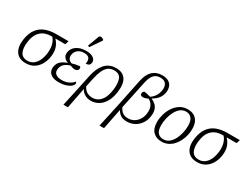

<svg xmlns="http://www.w3.org/2000/svg" viewBox="-71 -1578 3397 2589"><g transform="rotate(30 1627.5 -283.5)"><path d="M233 10Q128 10 79.5 -59.5Q31 -129 48 -249Q64 -357 112 -420Q160 -483 232 -509.5Q304 -536 389 -536H588L570 -479H415Q456 -439 477 -380.5Q498 -322 487 -242Q477 -170 444.5 -113Q412 -56 359 -23Q306 10 233 10ZM239 -30Q310 -30 358.5 -87Q407 -144 422 -247Q432 -322 417.5 -381.5Q403 -441 368 -479H345Q295 -479 246 -459Q197 -439 161 -389Q125 -339 113 -250Q99 -151 128 -90.5Q157 -30 239 -30Z M746 10Q682 10 643.5 -10Q605 -30 590 -63.5Q575 -97 582 -137Q592 -197 633.5 -230Q675 -263 723 -277L724 -280Q680 -295 659.5 -326.5Q639 -358 647 -402Q657 -464 714.5 -503.5Q772 -543 861 -543Q917 -543 950.5 -528Q984 -513 998 -489Q1012 -465 1007 -440Q999 -390 939 -390Q951 -445 931 -475Q911 -505 850 -505Q791 -505 755 -475Q719 -445 712 -402Q704 -362 722 -334Q740 -306 776 -298Q810 -309 840.5 -314.5Q871 -320 892 -321Q900 -313 902 -304Q904 -295 903 -286Q900 -267 883 -257Q866 -247 847 -248Q830 -248 814 -253.5Q798 -259 777 -266Q731 -254 694 -225Q657 -196 649 -146Q639 -89 673 -62.5Q707 -36 768 -36Q828 -36 873.5 -58Q919 -80 947 -115Q953 -111 956 -103.5Q959 -96 957 -84Q954 -63 928 -41.5Q902 -20 856 -5Q810 10 746 10ZM869 -606 845 -616 906 -781Q916 -810 940.5 -806.5Q965 -803 984 -785L983 -773Z M1066 -273Q1091 -396 1155 -470Q1219 -544 1328 -544Q1430 -544 1476.5 -476Q1523 -408 1504 -274Q1491 -177 1453 -114Q1415 -51 1361 -20.5Q1307 10 1245 10Q1198 10 1154 -13.5Q1110 -37 1090 -80H1088L1026 240H956L1026 -83ZM1246 -36Q1289 -36 1328 -58Q1367 -80 1396.5 -131Q1426 -182 1438 -268Q1453 -376 1428 -440Q1403 -504 1321 -504Q1263 -504 1226 -474.5Q1189 -445 1165.5 -390.5Q1142 -336 1126 -262L1098 -128Q1124 -77 1161.5 -56.5Q1199 -36 1246 -36Z M1518 240 1597 -122 1686 -553Q1731 -771 1915 -771Q1978 -771 2015 -748Q2052 -725 2066 -686.5Q2080 -648 2074 -602Q2059 -490 1946 -429V-426Q1982 -410 2010.5 -384.5Q2039 -359 2052 -318.5Q2065 -278 2057 -217Q2047 -146 2011 -95.5Q1975 -45 1922 -17.5Q1869 10 1807 10Q1742 10 1706 -17Q1670 -44 1653 -78H1651L1588 240ZM1801 -36Q1849 -36 1889.5 -59Q1930 -82 1956.5 -122.5Q1983 -163 1991 -216Q2001 -291 1977.5 -337.5Q1954 -384 1911 -405Q1894 -397 1872 -390Q1850 -383 1836 -383Q1814 -382 1801 -392.5Q1788 -403 1790 -422Q1791 -429 1795.5 -439Q1800 -449 1811 -457Q1826 -458 1856 -452Q1886 -446 1914 -437Q1952 -462 1979 -502Q2006 -542 2014 -599Q2022 -656 1997 -693.5Q1972 -731 1906 -731Q1844 -731 1807.5 -690Q1771 -649 1753 -566L1661 -129Q1681 -84 1714 -60Q1747 -36 1801 -36Z M2346 10Q2266 10 2215.5 -40Q2165 -90 2165 -194Q2165 -249 2182 -310Q2199 -371 2234 -425Q2269 -479 2321.5 -512.5Q2374 -546 2446 -546Q2495 -546 2536 -525Q2577 -504 2601 -459Q2625 -414 2625 -341Q2625 -298 2614.5 -250.5Q2604 -203 2582 -156.5Q2560 -110 2527 -72.5Q2494 -35 2448.5 -12.5Q2403 10 2346 10ZM2352 -29Q2405 -29 2443.5 -61Q2482 -93 2506.5 -142.5Q2531 -192 2543 -247.5Q2555 -303 2555 -351Q2555 -432 2523.5 -469.5Q2492 -507 2438 -507Q2386 -507 2348 -475.5Q2310 -444 2285 -394Q2260 -344 2247.5 -288.5Q2235 -233 2235 -184Q2235 -100 2267 -64.5Q2299 -29 2352 -29Z M2900 10Q2795 10 2746.5 -59.5Q2698 -129 2715 -249Q2731 -357 2779 -420Q2827 -483 2899 -509.5Q2971 -536 3056 -536H3255L3237 -479H3082Q3123 -439 3144 -380.5Q3165 -322 3154 -242Q3144 -170 3111.5 -113Q3079 -56 3026 -23Q2973 10 2900 10ZM2906 -30Q2977 -30 3025.5 -87Q3074 -144 3089 -247Q3099 -322 3084.5 -381.5Q3070 -441 3035 -479H3012Q2962 -479 2913 -459Q2864 -439 2828 -389Q2792 -339 2780 -250Q2766 -151 2795 -90.5Q2824 -30 2906 -30Z"/></g></svg>

Font: Noto Serif Light
Style: Italic
Weight: 300
Italic angle: -12°
Designer: Monotype Design Team
Foundry: Monotype Imaging Inc.
Version: Version 2.013